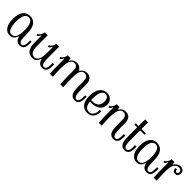

<svg xmlns="http://www.w3.org/2000/svg" viewBox="295 -1754 2982 2982"><g transform="rotate(45 1785.5 -263.0)"><path d="M185.1 -419.9Q261.2 -419.9 303.2 -362.5Q345.2 -305.2 345.2 -174.8Q345.2 -143.1 346.2 -113.5Q347.2 -84 352.1 -61Q356.9 -38.1 368.9 -23.9Q380.9 -9.8 401.9 -9.8Q418.9 -9.8 429 -20.3Q439 -30.8 444.1 -45.9Q449.2 -61 450.7 -78.1Q452.1 -95.2 452.1 -108.9V-151.9H483.9V-109.9Q483.9 -82 480 -58.1Q476.1 -34.2 465.6 -17.1Q455.1 0 437 10Q418.9 20 391.1 20Q349.1 20 323.5 -3.4Q297.9 -26.9 290 -68.8H279.8Q271 -34.2 244.4 -7.1Q217.8 20 172.9 20Q132.8 20 105 2.4Q77.1 -15.1 59.1 -45.2Q41 -75.2 33 -114.5Q24.9 -153.8 24.9 -199.2Q24.9 -305.2 67.4 -362.5Q109.9 -419.9 185.1 -419.9ZM185.1 -390.1Q89.8 -390.1 89.8 -201.2Q89.8 -106.9 113.5 -58.3Q137.2 -9.8 185.1 -9.8Q231.9 -9.8 255.9 -57.9Q279.8 -106 279.8 -199.2Q279.8 -293 255.9 -341.6Q231.9 -390.1 185.1 -390.1Z M839.8 -192.9Q839.8 -167 839.8 -148.4Q839.8 -129.9 840.8 -116Q841.8 -102.1 842.3 -91.6Q842.8 -81.1 844.7 -70.8Q848.6 -44.9 860.8 -27.3Q873 -9.8 896 -9.8Q913.1 -9.8 923.1 -19.8Q933.1 -29.8 938.5 -44.9Q943.8 -60.1 945.3 -77.1Q946.8 -94.2 946.8 -108.9V-151.9H979V-109.9Q979 -83 974.9 -59.6Q970.7 -36.1 960.2 -18.1Q949.7 0 931.9 10Q914.1 20 885.7 20Q843.8 20 817.9 -4.4Q792 -28.8 784.7 -68.8H774.9Q763.7 -30.8 737.8 -5.4Q711.9 20 666 20Q630.9 20 601.3 5.6Q571.8 -8.8 554.7 -37.1Q538.1 -64.9 531 -102.5Q523.9 -140.1 523.9 -192.9V-324.2H513.7Q510.7 -307.1 497.3 -291.5Q483.9 -275.9 463.9 -275.9V-306.2Q479 -310.1 490 -321.5Q501 -333 508.3 -346.9Q515.6 -360.8 519.8 -375Q523.9 -389.2 523.9 -399.9H588.9V-192.9Q588.9 -138.2 593.3 -106.2Q597.7 -74.2 610.8 -50.8Q622.1 -30.8 639.9 -20.3Q657.7 -9.8 680.7 -9.8Q706.1 -9.8 723.9 -23.9Q741.7 -38.1 753.2 -63Q764.6 -87.9 769.8 -120.8Q774.9 -153.8 774.9 -192.9V-324.2H764.6Q761.7 -307.1 746.8 -291.5Q731.9 -275.9 711.9 -275.9V-306.2Q727.1 -310.1 738.5 -321.5Q750 -333 758.5 -346.9Q767.1 -360.8 771 -375Q774.9 -389.2 774.9 -399.9H839.8Z M1410.2 -390.1Q1388.2 -390.1 1372.3 -378.7Q1356.4 -367.2 1345.2 -348.1Q1337.4 -334 1332.8 -314Q1328.1 -293.9 1326.2 -272.9Q1324.2 -252 1323.7 -231.9Q1323.2 -211.9 1323.2 -196.8Q1323.2 -167 1323.2 -144Q1323.2 -121.1 1324.2 -99.6Q1325.2 -78.1 1326.2 -54.4Q1327.1 -30.8 1330.1 0H1265.1Q1263.2 -25.9 1261.7 -55.9Q1260.3 -85.9 1259.3 -113.5Q1258.3 -141.1 1258.3 -162.1Q1258.3 -183.1 1258.3 -191.9V-289.1Q1258.3 -310.1 1255.9 -328.1Q1253.4 -346.2 1245.8 -360.1Q1238.3 -374 1224.4 -382.1Q1210.4 -390.1 1188.5 -390.1Q1159.2 -390.1 1140.1 -372.6Q1121.1 -355 1110.4 -325.2Q1104 -310.1 1101.1 -289.1Q1098.1 -268.1 1096.7 -248.5Q1095.2 -229 1094.7 -213.6Q1094.2 -198.2 1094.2 -192.9Q1094.2 -164.1 1094.2 -142.6Q1094.2 -121.1 1095.2 -100.1Q1096.2 -79.1 1097.7 -55.7Q1099.1 -32.2 1101.1 0H1036.1Q1031.2 -46.9 1030.3 -95.5Q1029.3 -144 1029.3 -192.9V-324.2H1019Q1016.1 -307.1 1002.7 -291.5Q989.3 -275.9 969.2 -275.9V-306.2Q984.4 -310.1 995.4 -321.5Q1006.3 -333 1013.7 -346.9Q1021 -360.8 1025.1 -375Q1029.3 -389.2 1029.3 -399.9H1094.2V-357.9H1104Q1120.1 -386.2 1148.2 -403.1Q1176.3 -419.9 1209.5 -419.9Q1250 -419.9 1277.6 -401.4Q1305.2 -382.8 1318.4 -357.9H1328.1Q1341.3 -381.8 1368.7 -400.9Q1396 -419.9 1431.2 -419.9Q1463.4 -419.9 1486.3 -409.9Q1509.3 -399.9 1523.7 -381.8Q1538.1 -363.8 1545.2 -338.9Q1552.2 -314 1552.2 -284.2V-192.9Q1552.2 -159.2 1553.2 -128.7Q1554.2 -98.1 1558.1 -73.2Q1563.5 -43 1575.9 -26.4Q1588.4 -9.8 1608.4 -9.8Q1625 -9.8 1635 -19.3Q1645 -28.8 1650.6 -43.9Q1656.2 -59.1 1657.7 -76.7Q1659.2 -94.2 1659.2 -108.9V-151.9H1691.4V-110.8Q1691.4 -83 1686.8 -59.1Q1682.1 -35.2 1671.6 -17.6Q1661.1 0 1643.8 10Q1626.5 20 1599.1 20Q1571.3 20 1547.9 8.5Q1524.4 -2.9 1510.3 -28.8Q1496.1 -54.2 1491.7 -90.6Q1487.3 -127 1487.3 -192.9V-284.2Q1487.3 -305.2 1483.9 -324.7Q1480.5 -344.2 1471.9 -358.6Q1463.4 -373 1448.2 -381.6Q1433.1 -390.1 1410.2 -390.1Z M1711.4 -200.2Q1711.4 -246.1 1721.9 -286.6Q1732.4 -327.1 1752.9 -356.7Q1773.4 -386.2 1804 -403.1Q1834.5 -419.9 1874.5 -419.9Q1934.6 -419.9 1970 -384Q2005.4 -348.1 2005.4 -292Q2005.4 -253.9 1991.9 -224.4Q1978.5 -194.8 1953.6 -174.8Q1928.7 -154.8 1894.5 -144.8Q1860.4 -134.8 1819.3 -134.8H1779.3Q1782.7 -112.8 1788.6 -90.8Q1794.4 -68.8 1805.4 -51Q1816.4 -33.2 1834.5 -21.5Q1852.5 -9.8 1879.4 -9.8Q1910.6 -9.8 1930.2 -22.9Q1949.7 -36.1 1961.2 -56.6Q1972.7 -77.1 1977.1 -102.5Q1981.4 -127.9 1981.4 -151.9H2013.7Q2013.7 -118.2 2006.1 -87.2Q1998.5 -56.2 1981.9 -32Q1965.3 -7.8 1939 6.1Q1912.6 20 1874.5 20Q1795.4 20 1753.4 -34.4Q1711.4 -88.9 1711.4 -200.2ZM1776.4 -165H1813.5Q1868.7 -165 1904.5 -196Q1940.4 -227.1 1940.4 -287.1Q1940.4 -305.2 1937.5 -323.5Q1934.6 -341.8 1927 -356.9Q1919.4 -372.1 1906 -381.1Q1892.6 -390.1 1870.6 -390.1Q1840.3 -390.1 1822 -372.1Q1803.7 -354 1793.7 -326.4Q1783.7 -298.8 1780 -264.9Q1776.4 -231 1776.4 -200.2Z M2178.2 -357.9Q2197.3 -387.2 2223.9 -403.6Q2250.5 -419.9 2283.7 -419.9Q2346.7 -419.9 2375 -383.5Q2403.3 -347.2 2403.3 -284.2V-192.9Q2403.3 -159.2 2404.3 -128.7Q2405.3 -98.1 2409.7 -73.2Q2414.6 -43 2427 -26.4Q2439.5 -9.8 2459.5 -9.8Q2476.6 -9.8 2486.6 -19.3Q2496.6 -28.8 2502 -43.9Q2507.3 -59.1 2508.8 -76.7Q2510.3 -94.2 2510.3 -108.9V-151.9H2542.5V-110.8Q2542.5 -83 2538.1 -59.1Q2533.7 -35.2 2523.2 -17.6Q2512.7 0 2495.1 10Q2477.5 20 2450.7 20Q2422.4 20 2398.9 8.5Q2375.5 -2.9 2361.3 -28.8Q2347.7 -54.2 2343 -90.6Q2338.4 -127 2338.4 -192.9V-284.2Q2338.4 -305.2 2335 -324.7Q2331.5 -344.2 2323 -358.6Q2314.5 -373 2300 -381.6Q2285.6 -390.1 2262.7 -390.1Q2237.3 -390.1 2219.5 -374.5Q2201.7 -358.9 2190.4 -335.9Q2182.6 -318.8 2178.5 -299.8Q2174.3 -280.8 2171.9 -261Q2169.4 -241.2 2168.9 -222.2Q2168.5 -203.1 2168.5 -188Q2168.5 -159.2 2168.5 -138.2Q2168.5 -117.2 2169.4 -96.7Q2170.4 -76.2 2171.9 -53.5Q2173.3 -30.8 2175.3 0H2110.4Q2105.5 -64 2104.5 -117.9Q2103.5 -171.9 2103.5 -212.9V-324.2H2093.3Q2090.3 -307.1 2076.9 -291.5Q2063.5 -275.9 2043.5 -275.9V-306.2Q2058.6 -310.1 2069.6 -321.5Q2080.6 -333 2087.9 -346.9Q2095.2 -360.8 2099.4 -375Q2103.5 -389.2 2103.5 -399.9H2168.5V-357.9Z M2582.5 -370.1H2522.5V-399.9H2582.5V-545.9H2647.5V-399.9H2742.7V-370.1H2647.5V-192.9Q2647.5 -159.2 2648.4 -129.2Q2649.4 -99.1 2653.3 -74.2Q2658.7 -44.9 2670.2 -27.3Q2681.6 -9.8 2703.6 -9.8Q2720.7 -9.8 2730.5 -19.3Q2740.2 -28.8 2745.8 -43.9Q2751.5 -59.1 2752.9 -76.7Q2754.4 -94.2 2754.4 -108.9V-151.9H2786.6V-109.9Q2786.6 -82 2782 -58.1Q2777.3 -34.2 2766.4 -17.1Q2755.4 0 2738 10Q2720.7 20 2694.3 20Q2665.5 20 2642.6 8.5Q2619.6 -2.9 2605.5 -28.8Q2591.3 -54.2 2586.9 -90.6Q2582.5 -127 2582.5 -192.9Z M2971.7 -419.9Q3047.9 -419.9 3089.8 -362.5Q3131.8 -305.2 3131.8 -174.8Q3131.8 -143.1 3132.8 -113.5Q3133.8 -84 3138.7 -61Q3143.6 -38.1 3155.5 -23.9Q3167.5 -9.8 3188.5 -9.8Q3205.6 -9.8 3215.6 -20.3Q3225.6 -30.8 3230.7 -45.9Q3235.8 -61 3237.3 -78.1Q3238.8 -95.2 3238.8 -108.9V-151.9H3270.5V-109.9Q3270.5 -82 3266.6 -58.1Q3262.7 -34.2 3252.2 -17.1Q3241.7 0 3223.6 10Q3205.6 20 3177.7 20Q3135.7 20 3110.1 -3.4Q3084.5 -26.9 3076.7 -68.8H3066.4Q3057.6 -34.2 3031 -7.1Q3004.4 20 2959.5 20Q2919.4 20 2891.6 2.4Q2863.8 -15.1 2845.7 -45.2Q2827.6 -75.2 2819.6 -114.5Q2811.5 -153.8 2811.5 -199.2Q2811.5 -305.2 2854 -362.5Q2896.5 -419.9 2971.7 -419.9ZM2971.7 -390.1Q2876.5 -390.1 2876.5 -201.2Q2876.5 -106.9 2900.1 -58.3Q2923.8 -9.8 2971.7 -9.8Q3018.6 -9.8 3042.5 -57.9Q3066.4 -106 3066.4 -199.2Q3066.4 -293 3042.5 -341.6Q3018.6 -390.1 2971.7 -390.1Z M3375.5 -357.9H3385.3Q3405.3 -387.2 3431.4 -403.6Q3457.5 -419.9 3489.3 -419.9Q3522.5 -419.9 3546.9 -401.4Q3571.3 -382.8 3571.3 -342.8Q3571.3 -314 3554.9 -294.9Q3538.6 -275.9 3509.3 -275.9Q3479.5 -275.9 3464.6 -294.4Q3449.7 -313 3449.7 -346.2H3481.4Q3481.4 -331.1 3487.5 -318.6Q3493.7 -306.2 3510.3 -306.2Q3522.5 -306.2 3531 -314.7Q3539.6 -323.2 3539.6 -341.8Q3539.6 -366.2 3523.4 -378.2Q3507.3 -390.1 3482.4 -390.1Q3449.7 -390.1 3427.5 -372.1Q3405.3 -354 3392.6 -325.2Q3386.7 -311 3383.1 -291.5Q3379.4 -272 3377.9 -252.9Q3376.5 -233.9 3376 -218Q3375.5 -202.1 3375.5 -192.9Q3375.5 -164.1 3375.5 -142.6Q3375.5 -121.1 3376.5 -100.1Q3377.4 -79.1 3378.9 -55.7Q3380.4 -32.2 3382.3 0H3317.4Q3313.5 -46.9 3312 -93Q3310.5 -139.2 3310.5 -191.9V-324.2H3300.3Q3297.4 -307.1 3283.9 -291.5Q3270.5 -275.9 3250.5 -275.9V-306.2Q3265.6 -310.1 3276.6 -321.5Q3287.6 -333 3294.9 -346.9Q3302.2 -360.8 3306.4 -375Q3310.5 -389.2 3310.5 -399.9H3375.5Z"/></g></svg>

Font: Sevillana
Style: Regular
Weight: 400
Designer: Olga Umpeleva
Foundry: Brownfox
Version: Version 1.001